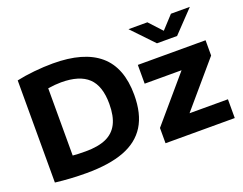

<svg xmlns="http://www.w3.org/2000/svg" viewBox="-121 -1023 1601 1264"><g transform="rotate(-20 680.0 -391.0)"><path d="M72 -6V-721.5Q126 -733.5 195 -740.5Q264 -747.5 327 -747.5Q543 -747.5 651.8 -654.5Q760.5 -561.5 760.5 -370Q760.5 -237.5 708.8 -154.5Q657 -71.5 553.2 -32.2Q449.5 7 289.5 7Q178 7 72 -6ZM586 -371Q586 -496.5 524.8 -554.2Q463.5 -612 335.5 -612Q294.5 -612 243 -604V-133Q276 -129.5 334 -129.5Q421 -129.5 476.5 -154.2Q532 -179 559 -232Q586 -285 586 -371ZM1061 -131.5H1330V0H845V-107L1108.5 -415.5H850V-547H1324.5V-440ZM1170 -789H1302.5L1158 -637.5H1017L872.5 -789H1005L1087.5 -699.5Z"/></g></svg>

Font: Encode Sans Semi Expanded
Style: Bold
Weight: 700
Width: 6
Designer: Multiple Designers
Foundry: Impallari Type
Version: Version 2.000